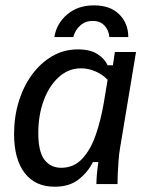

<svg xmlns="http://www.w3.org/2000/svg" viewBox="-20 -697 565 727"><path d="M186.7 10Q113.3 10 73.3 -42.1Q33.3 -94.2 33.3 -190Q33.3 -254.2 50.8 -311.7Q68.3 -369.2 100.8 -413.8Q133.3 -458.3 177.5 -484.2Q221.7 -510 275 -510Q321.7 -510 349.2 -492.1Q376.7 -474.2 387.5 -450H407.5L415 -500H495L434.2 -134.2Q430.8 -114.2 428.8 -87.5Q426.7 -60.8 425.8 -37.1Q425 -13.3 425 0H345Q345 -16.7 347.1 -39.2Q349.2 -61.7 352.5 -83.3H331.7Q313.3 -45.8 278.3 -17.9Q243.3 10 186.7 10ZM211.7 -61.7Q260 -61.7 292.1 -96.7Q324.2 -131.7 343.3 -188.3Q362.5 -245 373.3 -309.2L387.5 -395Q369.2 -414.2 342.5 -426.2Q315.8 -438.3 286.7 -438.3Q239.2 -438.3 202.5 -405Q165.8 -371.7 145.4 -316.2Q125 -260.8 125 -193.3Q125 -122.5 148.3 -92.1Q171.7 -61.7 211.7 -61.7ZM185.8 -556.7Q194.2 -608.3 234.6 -642.5Q275 -676.7 335.8 -676.7Q397.5 -676.7 431.7 -642.5Q465.8 -608.3 465.8 -556.7H394.2Q391.7 -583.3 375 -600.8Q358.3 -618.3 330.8 -617.5Q304.2 -618.3 284.2 -600.8Q264.2 -583.3 257.5 -556.7Z"/></svg>

Font: Familjen Grotesk GF
Style: Italic
Weight: 400
Designer: Anders Wikstroem, Jonas Baeckman, Matilda Gysing, Kristian Moeller
Foundry: Familjen STHML AB
Version: Version 2.000; Beta; Release 4; Build 6